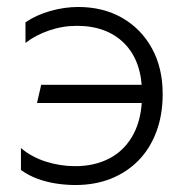

<svg xmlns="http://www.w3.org/2000/svg" viewBox="-20 -515 526 550"><path d="M196 15Q169 15 141 10.8Q113 6.5 87.2 -3Q61.5 -12.5 40 -28V-91Q69.5 -65.5 111 -52.2Q152.5 -39 195 -39Q252.5 -39 295.8 -62.5Q339 -86 363 -132Q387 -178 387 -245Q387 -339 336.8 -390Q286.5 -441 200 -441Q159 -441 120 -427.5Q81 -414 53 -392V-451Q83.5 -472 124 -483.5Q164.5 -495 204 -495Q275.5 -495 330 -463.8Q384.5 -432.5 415.2 -376.5Q446 -320.5 446 -246Q446 -186 428 -137.8Q410 -89.5 376.8 -55.5Q343.5 -21.5 297.8 -3.2Q252 15 196 15ZM86 -220 98 -272H402V-220Z"/></svg>

Font: Geologica-Sharp
Style: Regular
Weight: 100
Designer: Sindre Bremnes, Frode Helland
Foundry: Monokrom Skriftforlag AS
Version: Version 1.010;gftools[0.9.28]